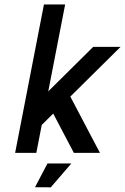

<svg xmlns="http://www.w3.org/2000/svg" viewBox="-20 -676 553 849"><path d="M513.2 -468.8 291 -249 421.9 0H306.6L215.3 -173.8L164.6 -123.5L140.6 0H46.9L174.3 -656.2H268.1L193.4 -272L392.1 -468.8ZM189.9 46.9H295.4L204.6 152.3L134.8 151.9Z"/></svg>

Font: Lambda
Style: Italic
Weight: 400
Italic angle: -11°
Designer: GGBotNet
Version: 0.22